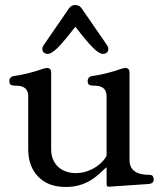

<svg xmlns="http://www.w3.org/2000/svg" viewBox="-20 -730 636 762"><path d="M494 -95Q494 -36 573 -36Q584 -36 587 -30Q590 -24 590 -17Q590 -3 573 0L412 11Q404 11 403.5 5Q403 -1 403 -9V-65H401Q386 -51 371 -37.5Q356 -24 337.5 -13Q319 -2 295 5Q271 12 240 12Q171 12 131.5 -29Q92 -70 92 -137V-322Q92 -335 92 -347.5Q92 -360 87.5 -369.5Q83 -379 72.5 -384.5Q62 -390 41 -390Q32 -390 24.5 -392.5Q17 -395 17 -410Q17 -416 21 -421Q25 -426 33 -428Q67 -433 89 -438.5Q111 -444 125 -448.5Q139 -453 147.5 -456Q156 -459 164 -460Q172 -461 177.5 -457Q183 -453 183 -441V-138Q183 -113 191.5 -95Q200 -77 213.5 -65.5Q227 -54 244.5 -48.5Q262 -43 279 -43Q305 -43 326 -50.5Q347 -58 363 -69Q379 -80 389 -91.5Q399 -103 403 -112V-322Q403 -335 403 -347.5Q403 -360 398.5 -369.5Q394 -379 383.5 -384.5Q373 -390 352 -390Q343 -390 335.5 -392.5Q328 -395 328 -410Q328 -416 332 -421Q336 -426 344 -428Q378 -433 400 -438.5Q422 -444 436 -448.5Q450 -453 458.5 -456Q467 -459 475 -460Q483 -461 488.5 -457Q494 -453 494 -441ZM406 -549Q410 -542 410 -536Q410 -526 403.5 -521Q397 -516 389 -516Q374 -516 350 -539.5Q326 -563 279 -624Q232 -563 208 -539.5Q184 -516 169 -516Q161 -516 154.5 -521Q148 -526 148 -536Q148 -542 152 -549L254 -697Q263 -710 278 -710Q285 -710 291.5 -707.5Q298 -705 304 -697Z"/></svg>

Font: Alice
Style: Regular
Weight: 400
Designer: Cyreal (www.cyreal.org)
Foundry: Cyreal (www.cyreal.org)
Version: Version 1.010